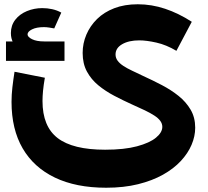

<svg xmlns="http://www.w3.org/2000/svg" viewBox="-20 -588 976 899"><path d="M477 291Q336 291 237 243.5Q138 196 86 106.5Q34 17 34 -111Q34 -144 38 -179Q42 -214 48 -252L190 -224Q184 -189 181.5 -163Q179 -137 179 -115Q179 4 250 58.5Q321 113 472 113Q562 113 621.5 97Q681 81 710.5 56.5Q740 32 740 6Q740 -9 730.5 -22Q721 -35 702.5 -47Q684 -59 658 -71.5Q632 -84 598 -99Q556 -118 515 -139.5Q474 -161 440.5 -188.5Q407 -216 387 -253Q367 -290 367 -340Q367 -385 384.5 -426Q402 -467 434.5 -499Q467 -531 515 -549.5Q563 -568 625 -568Q690 -568 753 -547Q816 -526 878 -486L806 -350Q759 -378 712.5 -388.5Q666 -399 632 -399Q583 -399 552 -381Q521 -363 521 -333Q521 -317 530.5 -304Q540 -291 557.5 -279.5Q575 -268 598.5 -257Q622 -246 651 -232Q695 -212 738 -189.5Q781 -167 816 -139Q851 -111 872.5 -74.5Q894 -38 894 10Q894 50 877 90Q860 130 826.5 166Q793 202 743 230Q693 258 626.5 274.5Q560 291 477 291ZM187 -329Q118 -329 74.5 -355.5Q31 -382 31 -433Q31 -469 51.5 -495.5Q72 -522 106 -536Q140 -550 178 -550Q202 -550 224.5 -545Q247 -540 267 -529L234 -455Q223 -457 210 -459Q197 -461 186 -461Q151 -461 130 -450.5Q109 -440 109 -427Q109 -415 130 -404.5Q151 -394 187 -394ZM8 -303V-394H282V-303Z"/></svg>

Font: Alexandria
Style: Bold
Weight: 700
Designer: Mohamed Gaber
Foundry: Kief Type Foundry
Version: Version 5.100